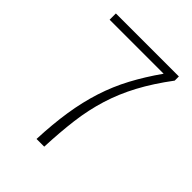

<svg xmlns="http://www.w3.org/2000/svg" viewBox="-184 -743 847 847"><g transform="rotate(45 239.5 -319.5)"><path d="M188 0Q192 -97 204.5 -177.5Q217 -258 240 -329.5Q263 -401 298 -466.5Q333 -532 381 -600H44V-639H437V-613Q380 -537 342.5 -467Q305 -397 282.5 -324.5Q260 -252 250 -173Q240 -94 236 0Z"/></g></svg>

Font: CV Source Sans Light
Style: Regular
Weight: 300
Designer: Paul D. Hunt
Foundry: Adobe Systems Incorporated
Version: Version 3.001